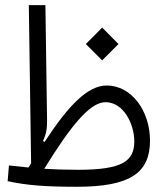

<svg xmlns="http://www.w3.org/2000/svg" viewBox="-20 -713 626 735"><path d="M274.4 2C480 2 554.2 -52.2 554.2 -174.8C554.2 -288.6 483.4 -385.7 388.7 -385.7C317.4 -385.7 244.6 -313.5 150.4 -169.4L144.5 -173.3C156.7 -199.2 160.6 -220.7 160.2 -251L153.8 -693.4H90.3L99.1 -88.4C96.2 -83 92.8 -77.1 88.9 -71.8C63 -74.2 38.6 -76.7 14.2 -79.6L9.3 -19.5C82.5 -3.4 155.8 2 274.4 2ZM149.4 -66.9C248.5 -227.1 322.8 -321.8 383.8 -321.8C454.1 -321.8 494.1 -236.8 494.1 -171.9C494.1 -96.7 449.7 -63 278.8 -63C229.5 -63 187.5 -64.5 149.4 -66.9ZM371.1 -481.9 433.6 -544.4 371.1 -607.4 308.6 -544.4Z"/></svg>

Font: Cascadia Mono Light
Style: Regular
Weight: 300
Monospace: yes
Designer: Aaron Bell
Foundry: Saja Typeworks
Version: Version 2404.023